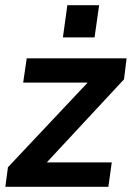

<svg xmlns="http://www.w3.org/2000/svg" viewBox="-20 -717 511 737"><path d="M0.5 0H396L409 -93.5H159.5L456 -412.5L466 -493H82.5L69 -400H316.5L10.5 -75ZM221.5 -573.5H343L360.5 -697H238.5Z"/></svg>

Font: HK Grotesk SemiBold
Style: Italic
Weight: 600
Italic angle: -16°
Designer: Alfredo Marco Pradil
Foundry: Hanken Design Co.
Version: Version 3.001;FEAKit 1.0